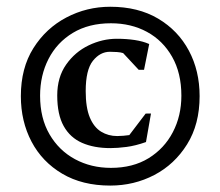

<svg xmlns="http://www.w3.org/2000/svg" viewBox="-20 -545 666 580"><path d="M313 15.6Q228.7 15.6 168.1 -20.2Q107.4 -56 75.2 -117.2Q43 -178.4 43 -254.6Q43 -339.2 80.8 -399.4Q118.6 -459.6 180.3 -492.1Q242 -524.6 313 -524.6Q397.2 -524.6 457.6 -488.8Q518 -453 550.5 -392.1Q583 -331.2 583 -254.6Q583 -169.7 545.2 -109.1Q507.4 -48.4 446.2 -16.4Q385 15.6 313 15.6ZM313.6 -97.6Q264.1 -97.6 228 -113.4Q191.9 -129.2 172.4 -164.1Q152.9 -199 152.9 -256.7Q152.9 -311.5 179.7 -349.8Q206.5 -388.1 247.9 -408Q289.4 -427.9 332.9 -427.9Q361.6 -427.9 387.1 -424.1Q412.5 -420.2 430.7 -412L415.1 -334.1H399L352 -384.6Q345 -387 333.6 -387.8Q322.1 -388.6 311.9 -388.6Q282.6 -388.6 260.7 -361.4Q238.9 -334.1 238.9 -269.9Q238.9 -220 251.3 -190.2Q263.7 -160.5 285.5 -147.2Q307.2 -134 334 -134Q342 -134 352.9 -134.9Q363.7 -135.9 370.6 -136.9L420 -201.9L436.1 -202.1L421 -115.9Q389 -104.6 361.9 -101.1Q334.7 -97.6 313.6 -97.6ZM315.1 -37.9Q381.4 -37.9 428.9 -67.1Q476.4 -96.4 502.1 -145.7Q527.9 -195 527.9 -255.9Q527.9 -324.4 499.9 -373.5Q472 -422.6 424 -448.7Q376 -474.7 315.1 -474.7Q248.2 -474.7 200.1 -445.7Q152 -416.6 126.6 -367Q101.1 -317.4 101.1 -255.9Q101.1 -188 129.6 -139.2Q158 -90.4 206.6 -64.1Q255.2 -37.9 315.1 -37.9Z"/></svg>

Font: Ancizar Serif Light
Style: Regular
Weight: 300
Designer: Cesar Puertas, Viviana Monsalve, Julian Moncada, Julian Prieto, Jose Castro, Felipe Aragon, Mariel Hernandez, Sara Alarc
Version: Version 8.100